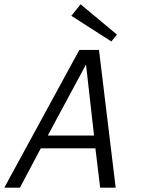

<svg xmlns="http://www.w3.org/2000/svg" viewBox="-97 -868 663 888"><path d="M438 0H366.2L344.2 -182.1H91.8L-4.9 0H-77.1L270 -637.2H360.8ZM337.9 -241.2 300.8 -569.8 124 -241.2ZM443.8 -708 418 -676.3 232.9 -794.9 275.9 -848.1Z"/></svg>

Font: Anonymous Pro
Style: Italic
Weight: 400
Italic angle: -12°
Monospace: yes
Designer: Mark Simonson
Version: Version 1.003